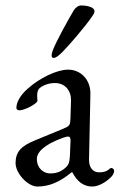

<svg xmlns="http://www.w3.org/2000/svg" viewBox="-20 -669 439 703"><path d="M177 -457C184 -457 194 -464 208 -478C234 -504 292 -572 316 -607C322 -616 326 -620 326 -628C326 -642 302 -649 277 -649C267 -649 256 -641 250 -631C234 -604 187 -521 173 -484C170 -476 169 -470 169 -466C169 -459 172 -457 177 -457ZM117 14C160 14 198 -2 242 -38H245C263 -3 287 14 318 14C339 14 366 0 387 -21C393 -27 398 -37 398 -43C398 -49 393 -54 387 -54C385 -54 383 -53 379 -49C370 -41 359 -38 342 -38C320 -38 305 -57 306 -85L311 -325C312 -376 277 -414 229 -414C189 -414 125 -384 80 -343C55 -321 40 -295 40 -274C40 -269 44 -265 51 -265C71 -265 117 -290 117 -300L116 -318C116 -330 118 -341 126 -347C139 -358 161 -365 181 -365C219 -365 241 -336 240 -301L238 -237C237 -210 236 -208 210 -197L108 -155C59 -135 37 -114 37 -72C37 -35 81 14 117 14ZM164 -34C140 -34 115 -52 115 -87C115 -110 138 -138 209 -164C220 -168 226 -169 229 -169C237 -169 239 -163 238 -148L236 -99C235 -74 230 -65 223 -58C208 -43 190 -34 164 -34Z"/></svg>

Font: Garamond-Math
Style: Regular
Weight: 400
Version: Version 2019-08-16